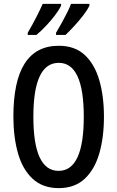

<svg xmlns="http://www.w3.org/2000/svg" viewBox="-20 -960 604 990"><path d="M516 -358Q516 -252 492 -169Q468 -86 416.5 -38Q365 10 283 10Q200 10 148 -38.5Q96 -87 72.5 -170.5Q49 -254 49 -359Q49 -724 283 -724Q366 -724 417 -676.5Q468 -629 492 -546.5Q516 -464 516 -358ZM152 -358Q152 -79 282 -79Q412 -79 412 -358Q412 -636 283 -636Q152 -636 152 -358ZM441 -931Q431 -909 409 -880.5Q387 -852 362 -825Q337 -798 318 -780H269V-791Q284 -816 300 -845Q316 -874 328.5 -899.5Q341 -925 346 -940H441ZM295 -931Q284 -908 263.5 -881Q243 -854 218 -827.5Q193 -801 168 -780H123V-791Q146 -830 168 -873Q190 -916 200 -940H295Z"/></svg>

Font: Noto Sans Sinhala ExtraCondensed Medium
Style: Regular
Weight: 500
Width: 2
Designer: Jelle Bosma - Monotype Design Team
Foundry: Monotype Imaging Inc.
Version: Version 2.006; ttfautohint (v1.8.4.7-5d5b)